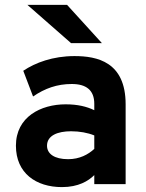

<svg xmlns="http://www.w3.org/2000/svg" viewBox="-20 -752 598 784"><path d="M270 -576H396L254 -732H92ZM365 0H493V-326C493 -500 376 -523 284 -523C196 -523 124 -496 75 -463L115 -358C163 -391 213 -409 273 -409C332 -409 365 -384 365 -328V-302C334 -317 297 -326 248 -326C147 -326 45 -275 45 -157C45 -45 127 12 233 12C300 12 341 -13 365 -37ZM258 -102C202 -102 172 -124 172 -157C172 -199 216 -216 270 -216C305 -216 338 -210 365 -199V-144C340 -121 305 -102 258 -102Z"/></svg>

Font: Overpass ExtraBold
Style: Regular
Weight: 800
Designer: Delve Withrington, Thomas Jockin
Foundry: Delve Fonts
Version: Version 3.000;DELV;Overpass